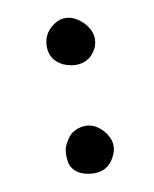

<svg xmlns="http://www.w3.org/2000/svg" viewBox="-58 -565 417 519"><g transform="rotate(-10 150.5 -305.5)"><path d="M132.8 -513.7Q168.9 -529.3 203.1 -496.1Q225.6 -472.7 224.6 -447.3Q223.6 -421.9 201.2 -401.4Q170.9 -378.9 127.9 -396.5Q92.8 -414.1 92.8 -451.2Q92.8 -492.2 132.8 -513.7ZM137.7 -218.8Q177.7 -231.4 207 -197.3Q236.3 -163.1 215.8 -126Q192.4 -80.1 132.8 -95.7Q103.5 -104.5 95.7 -130.9Q89.8 -164.1 100.6 -183.6Q108.4 -198.2 115.7 -205.6Q123 -212.9 137.7 -218.8Z"/></g></svg>

Font: JasonHandwriting1
Style: Regular
Weight: 400
Version: Version 1.48.20